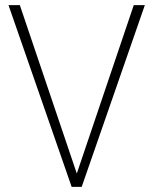

<svg xmlns="http://www.w3.org/2000/svg" viewBox="-20 -725 596 745"><path d="M258 0 13 -705H57L284 -34H272L499 -705H542L297 0Z"/></svg>

Font: Nunito Sans 10pt Condensed ExtraLight
Style: Regular
Weight: 250
Width: 3
Designer: Vernon Adams
Foundry: Vernon Adams
Version: Version 3.101;gftools[0.9.27]